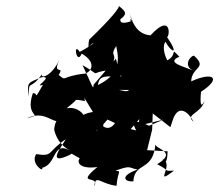

<svg xmlns="http://www.w3.org/2000/svg" viewBox="-20 -621 779 684"><path d="M313 -317C313 -297 307 -320 274 -389C352 -344 288 -363 370 -371C409 -442 365 -412 394 -457C408 -395 401 -354 329 -318C334 -369 383 -335 443 -360C418 -294 437 -355 457 -370C432 -309 460 -285 404 -301C457 -298 470 -309 525 -291C552 -279 563 -273 603 -322L558 -328L474 -395L409 -348L393 -412L315 -321ZM511 -173C443 -204 446 -181 483 -129C487 -174 498 -133 390 -183C373 -157 344 -156 324 -206C337 -207 329 -120 317 -173C288 -138 327 -140 381 -220C298 -234 261 -206 267 -199C302 -186 267 -247 217 -235C295 -296 220 -263 259 -265L283 -261L280 -273L347 -163L350 -201L443 -158L506 -231L587 -168L595 -192C613 -248 647 -229 670 -187C637 -214 696 -215 709 -262C696 -236 692 -247 696 -294C772 -343 739 -367 661 -331C663 -384 720 -377 673 -421C667 -431 623 -387 673 -367C640 -384 567 -397 619 -419C583 -456 615 -426 576 -406C563 -429 559 -462 570 -472C588 -435 624 -419 571 -495C581 -461 603 -589 516 -495C459 -500 450 -555 438 -576C470 -515 435 -571 446 -545C368 -519 447 -602 385 -537C443 -571 429 -578 402 -601C412 -599 375 -554 297 -479C302 -468 296 -498 295 -452C316 -478 333 -473 264 -436C239 -475 253 -386 271 -430C321 -401 310 -369 284 -359C193 -349 220 -329 189 -354C212 -391 164 -349 192 -409C165 -350 125 -339 129 -356C86 -294 82 -342 83 -277C74 -333 83 -325 128 -346C175 -351 94 -306 133 -319C97 -257 119 -291 97 -289C66 -198 142 -217 74 -199C149 -234 166 -168 216 -194C227 -217 175 -216 173 -158C184 -117 204 -100 228 -85C167 -119 183 -36 130 -23C138 -4 87 -39 109 -72C171 -62 147 -80 214 -125C207 -108 136 -24 232 -71C232 -85 284 -28 283 -73C240 -49 259 -16 327 -26C245 42 337 0 316 43C320 -2 337 34 395 41C400 -16 415 -9 391 -13C449 -33 434 -24 470 -17C403 7 426 28 455 25C460 -47 526 -7 534 -110C525 -90 618 -83 540 -36C591 -10 560 -12 600 -13C523 45 604 -35 559 -55C569 -36 576 -43 577 -82L504 -86L522 -159L525 -239L489 -285L473 -173L563 -195Z"/></svg>

Font: Hussar Lance
Style: Italic
Weight: 700
Foundry: Cannot Into Space Fonts, PlusOne Fonts
Version: Version 2.27